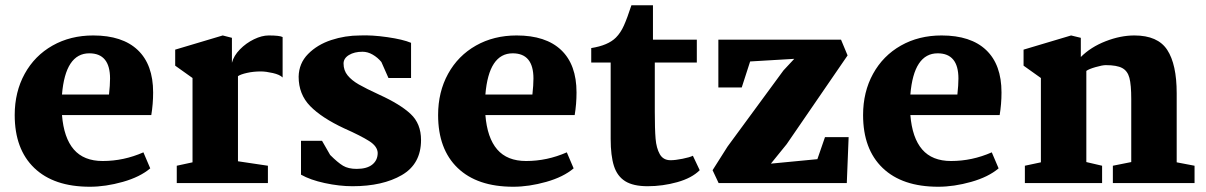

<svg xmlns="http://www.w3.org/2000/svg" viewBox="-20 -697 4591 731"><path d="M563 -345Q563 -301 556 -259H216Q223 -172 261 -128Q299 -84 371 -84Q451 -84 526 -117L552 -56Q513 -23 447.5 -4.5Q382 14 322 14Q185 14 110.5 -57.5Q36 -129 36 -259Q36 -347 74 -416Q112 -485 180 -523.5Q248 -562 335 -562Q446 -562 504.5 -506.5Q563 -451 563 -345ZM216 -337H395Q399 -373 399 -398Q399 -494 320 -494Q229 -494 216 -337Z M713 -79V-400L647 -447V-508L828 -562L863 -553V-458Q870 -485 893.5 -509Q917 -533 947 -547.5Q977 -562 1003 -562Q1044 -562 1056 -556V-402Q1045 -413 1018.5 -419Q992 -425 973 -425Q945 -425 920.5 -419.5Q896 -414 886 -407V-83L1000 -66V0H653V-66Z M1206 -161 1237 -107Q1266 -78 1286 -66Q1306 -54 1338 -54Q1377 -54 1397.5 -70.5Q1418 -87 1418 -115Q1417 -140 1385.5 -160Q1354 -180 1291 -208Q1205 -248 1161 -293Q1117 -338 1117 -405Q1118 -456 1153 -491.5Q1188 -527 1241 -544.5Q1294 -562 1351 -562Q1396 -564 1455 -555.5Q1514 -547 1545 -534V-400H1459L1432 -461Q1418 -478 1399 -489Q1380 -500 1360 -500Q1329 -500 1308.5 -487.5Q1288 -475 1288 -455Q1288 -429 1303.5 -410Q1319 -391 1346 -375.5Q1373 -360 1425 -336Q1504 -300 1543.5 -263Q1583 -226 1583 -164Q1583 -73 1510 -30.5Q1437 12 1322 12Q1272 12 1216.5 0Q1161 -12 1126 -32V-161Z M2175 -345Q2175 -301 2168 -259H1828Q1835 -172 1873 -128Q1911 -84 1983 -84Q2063 -84 2138 -117L2164 -56Q2125 -23 2059.5 -4.5Q1994 14 1934 14Q1797 14 1722.5 -57.5Q1648 -129 1648 -259Q1648 -347 1686 -416Q1724 -485 1792 -523.5Q1860 -562 1947 -562Q2058 -562 2116.5 -506.5Q2175 -451 2175 -345ZM1828 -337H2007Q2011 -373 2011 -398Q2011 -494 1932 -494Q1841 -494 1828 -337Z M2466 -546H2633V-459H2473V-271Q2473 -205 2476 -169Q2479 -133 2492 -110Q2505 -87 2533 -87Q2551 -87 2578.5 -92.5Q2606 -98 2618 -104L2644 -49Q2614 -19 2558.5 -3.5Q2503 12 2446 12Q2391 12 2360.5 -7Q2330 -26 2317.5 -65Q2305 -104 2305 -168V-459H2231V-514Q2295 -524 2325 -554Q2343 -572 2355.5 -600Q2368 -628 2384 -677H2466Z M3207 -486 2975 -148 2915 -74 3092 -91 3121 -175H3211L3204 0H2716L2693 -49L2750 -139L2963 -429L3004 -473L2836 -463L2804 -364H2715V-546H3182Z M3793 -345Q3793 -301 3786 -259H3446Q3453 -172 3491 -128Q3529 -84 3601 -84Q3681 -84 3756 -117L3782 -56Q3743 -23 3677.5 -4.5Q3612 14 3552 14Q3415 14 3340.5 -57.5Q3266 -129 3266 -259Q3266 -347 3304 -416Q3342 -485 3410 -523.5Q3478 -562 3565 -562Q3676 -562 3734.5 -506.5Q3793 -451 3793 -345ZM3446 -337H3625Q3629 -373 3629 -398Q3629 -494 3550 -494Q3459 -494 3446 -337Z M3943 -79V-400L3877 -447V-508L4058 -562L4095 -553V-480Q4133 -518 4189.5 -540Q4246 -562 4299 -562Q4388 -562 4424 -507Q4460 -452 4460 -342V-79L4528 -66V0H4217V-66L4287 -80V-320Q4287 -374 4280 -400.5Q4273 -427 4252.5 -438Q4232 -449 4190 -449Q4177 -449 4151 -441.5Q4125 -434 4116 -427V-80L4176 -66V0H3882V-66Z"/></svg>

Font: Martel Heavy
Style: Regular
Weight: 900
Designer: Dan Reynolds
Foundry: Dan Reynolds
Version: Version 1.001; ttfautohint (v1.1) -l 5 -r 5 -G 72 -x 0 -D la